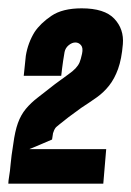

<svg xmlns="http://www.w3.org/2000/svg" viewBox="-21 -857 315 461"><path d="M-1 -416Q-1 -422 1 -434Q3 -445 4.5 -463Q6 -481 11 -512Q15 -542 22 -561.5Q29 -581 41 -595.5Q53 -610 70 -623Q87 -636 111 -655Q131 -670 142.5 -678Q154 -686 160.5 -693Q167 -700 170 -707Q173 -714 176 -728Q179 -742 173.5 -748.5Q168 -755 160 -755Q152 -755 144 -748.5Q136 -742 134 -732Q132 -721 130.5 -710.5Q129 -700 128 -692Q127 -682 126 -675H36L41 -723Q46 -754 62 -780Q76 -801 102.5 -819Q129 -837 175 -837Q230 -837 253.5 -812Q277 -787 274 -751Q271 -715 262.5 -691.5Q254 -668 241 -651.5Q228 -635 211 -623Q194 -611 174 -598L144 -576Q133 -567 122.5 -559Q112 -551 111 -548Q109 -545 108.5 -543Q108 -541 107 -539Q106 -537 106 -535L104 -522L76 -510Q65 -505 57 -502Q49 -499 50 -499H234L227 -416Z"/></svg>

Font: Relentless
Style: Condensed Bold Italic
Weight: 700
Width: 3
Italic angle: -7°
Designer: Sparks studio
Foundry: Sparks Studio
Version: Version 1.101